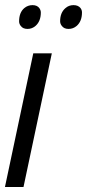

<svg xmlns="http://www.w3.org/2000/svg" viewBox="-31 -748 348 768"><path d="M126.5 -715.3Q132.3 -707 132.3 -697.8Q132.3 -663.6 111.8 -645Q97.7 -632.3 79.1 -632.3Q60.5 -632.3 51.8 -644.5Q45.4 -652.8 45.4 -662.6Q45.4 -698.2 66.4 -715.8Q80.6 -727.5 99.1 -727.5Q117.7 -727.5 126.5 -715.3ZM230.5 -715.3Q244.1 -727.5 262.9 -727.5Q281.7 -727.5 291 -715.8Q296.9 -708 296.9 -698.2Q296.9 -663.1 275.9 -644.5Q261.7 -632.3 243.2 -632.3Q224.6 -632.3 215.8 -645Q209.5 -653.3 209.5 -663.1Q209.5 -697.3 230.5 -715.3ZM63 0H-11.2L102.1 -534.7H176.3Z"/></svg>

Font: Open Sans Hebrew Condensed
Style: Italic
Weight: 400
Width: 3
Italic angle: -12°
Foundry: Ascender Corporation, Yanek Iontef
Version: Version 2.001;PS 002.001;hotconv 1.0.70;makeotf.lib2.5.58329